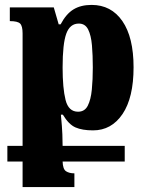

<svg xmlns="http://www.w3.org/2000/svg" viewBox="-20 -522 598 782"><path d="M10 136V72H72V-386Q72 -416 62 -426Q52 -436 20 -436V-492H199L219 -423H227Q249 -465 279 -483.5Q309 -502 353 -502Q433 -502 478.5 -436Q524 -370 524 -248Q524 -124 479 -57.5Q434 9 359 9Q315 9 287.5 -3Q260 -15 236 -55H228Q233 -3 234 25Q235 53 235 72H488V136H235Q236 167 249 175.5Q262 184 283 184V240H72V136ZM298 -67Q325 -67 337.5 -91.5Q350 -116 354 -157Q358 -198 358 -247Q358 -297 354.5 -337.5Q351 -378 339 -402Q327 -426 301 -426Q265 -426 250 -385Q235 -344 235 -247Q235 -163 247 -115Q259 -67 298 -67Z"/></svg>

Font: Noto Serif Armenian ExtraCondensed Black
Style: Regular
Weight: 900
Width: 2
Designer: Monotype Design Team
Foundry: Monotype Imaging Inc.
Version: Version 2.008; ttfautohint (v1.8.4.7-5d5b)